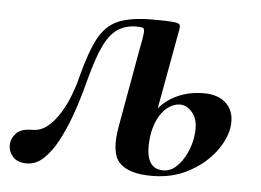

<svg xmlns="http://www.w3.org/2000/svg" viewBox="-52 -443 686 504"><g transform="rotate(5 290.5 -191.5)"><path d="M364 13Q303 13 278.5 -13Q254 -39 267 -110L304 -317Q310 -346 311 -358Q312 -370 307.5 -372Q303 -374 291 -374Q263 -374 242.5 -361Q222 -348 207 -318Q192 -288 178 -237Q173 -218 164.5 -187.5Q156 -157 143.5 -123Q131 -89 115 -59Q99 -29 79 -10Q59 9 34 9Q10 9 -2 -4.5Q-14 -18 -14 -34Q-14 -51 -1.5 -65.5Q11 -80 41 -80Q64 -80 82 -95Q100 -110 114 -133Q128 -156 137.5 -181Q147 -206 152 -227Q170 -297 189.5 -333Q209 -369 242 -382.5Q275 -396 331 -396Q370 -396 385.5 -394.5Q401 -393 403 -388Q405 -383 402 -370L353 -101Q345 -53 355 -28.5Q365 -4 393 -4Q412 -4 427.5 -18.5Q443 -33 453.5 -55.5Q464 -78 467 -102Q472 -140 457 -160Q442 -180 422 -180Q409 -180 395 -171.5Q381 -163 370 -145.5Q359 -128 353 -101L337 -102Q342 -128 354 -149Q366 -170 385 -184.5Q404 -199 428.5 -207Q453 -215 482 -215Q523 -215 544 -192Q565 -169 559 -130Q553 -96 526.5 -63Q500 -30 458.5 -8.5Q417 13 364 13Z"/></g></svg>

Font: Cormorant Garamond Light
Style: Italic
Weight: 300
Italic angle: -10°
Designer: Christian Thalmann (Catharsis Fonts)
Foundry: Catharsis Fonts
Version: Version 4.001